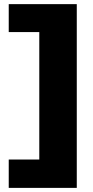

<svg xmlns="http://www.w3.org/2000/svg" viewBox="-20 -723 447 923"><path d="M22 -568.8V-703.1H349.1V180.2H22V43.9H168.9V-568.8Z"/></svg>

Font: LT Superior Black
Style: Regular
Weight: 900
Designer: Daniel Lyons
Foundry: LyonsType
Version: Version 2.005